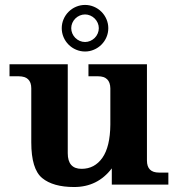

<svg xmlns="http://www.w3.org/2000/svg" viewBox="-20 -749 736 779"><path d="M280.8 9.8Q195.3 9.8 151.1 -26.6Q106.9 -63 106.9 -171.4V-390.6Q106.9 -439.5 55.7 -439.5H18.6V-488.3H254.9V-127.4Q254.9 -64 311 -64Q363.8 -64 395.3 -108.6Q426.8 -153.3 427.7 -243.2V-390.6Q426.8 -439.5 377.9 -439.5H338.9V-488.3H576.2V-97.7Q576.2 -48.8 625 -48.8H663.1V0H433.6V-65.9Q376 9.8 280.8 9.8ZM325.2 -540Q306.2 -540 288.8 -547.4Q271.5 -554.7 258.3 -567.9Q245.1 -581.1 237.8 -598.4Q230.5 -615.7 230.5 -634.8Q230.5 -653.3 237.8 -670.7Q245.1 -688 258.3 -701.2Q271.5 -714.4 288.8 -721.7Q306.2 -729 325.2 -729Q343.8 -729 361.1 -721.7Q378.4 -714.4 391.6 -701.2Q404.8 -688 412.1 -670.7Q419.4 -653.3 419.4 -634.8Q419.4 -615.7 412.1 -598.4Q404.8 -581.1 391.6 -567.9Q378.4 -554.7 361.1 -547.4Q343.8 -540 325.2 -540ZM325.2 -578.6Q335.9 -578.6 346.2 -583Q356.4 -587.4 364.3 -595.2Q372.1 -603 376.5 -613.3Q380.9 -623.5 380.9 -634.8Q380.9 -645.5 376.5 -655.8Q372.1 -666 364.3 -673.8Q356.4 -681.6 346.2 -686Q335.9 -690.4 325.2 -690.4Q314 -690.4 303.7 -686Q293.5 -681.6 285.6 -673.8Q277.8 -666 273.4 -655.8Q269 -645.5 269 -634.8Q269 -623.5 273.4 -613.3Q277.8 -603 285.6 -595.2Q293.5 -587.4 303.7 -583Q314 -578.6 325.2 -578.6Z"/></svg>

Font: Munson
Style: Bold
Weight: 700
Designer: Paul James MIller
Foundry: High-Logic / Made with FontCreator
Version: Version 2.10;May 5, 2019;FontCreator 11.5.0.2430 64-bit